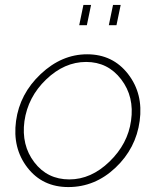

<svg xmlns="http://www.w3.org/2000/svg" viewBox="-20 -748 637 778"><path d="M301 -646 318 -728H349L332 -646ZM421 -646 438 -728H469L452 -646ZM257 10Q152 10 91 -69Q30 -148 45 -258Q60 -368 145 -448Q230 -528 333 -528Q437 -528 499 -448Q561 -368 546 -258Q531 -147 448 -68.5Q365 10 257 10ZM261 -21Q349 -21 423.5 -93Q498 -165 511 -259Q525 -356 471 -426.5Q417 -497 329 -497Q241 -497 167 -426Q93 -355 79 -257Q66 -160 119 -90.5Q172 -21 261 -21Z"/></svg>

Font: Raleway-v4020 ExtraLight
Style: Italic
Weight: 275
Italic angle: -12°
Designer: Matt McInerney, Pablo Impallari, Rodrigo Fuenzalida
Foundry: Matt McInerney, Pablo Impallari, Rodrigo Fuenzalida
Version: Version 4.020;PS 004.020;hotconv 1.0.88;makeotf.lib2.5.64775